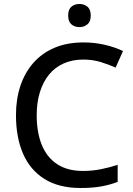

<svg xmlns="http://www.w3.org/2000/svg" viewBox="-20 -938 672 968"><path d="M400.4 -637.7Q345.2 -637.7 301.5 -618.4Q257.8 -599.1 227.5 -562.3Q197.3 -525.4 181.2 -473.6Q165 -421.9 165 -356.9Q165 -270.5 190.7 -207.5Q216.3 -144.5 268.1 -110.4Q319.8 -76.2 398.4 -76.2Q445.3 -76.2 488 -84.7Q530.8 -93.3 573.2 -106.9V-21Q532.2 -5.4 488.5 2.2Q444.8 9.8 386.2 9.8Q276.9 9.8 204.3 -35.6Q131.8 -81.1 96.2 -163.3Q60.5 -245.6 60.5 -357.4Q60.5 -438.5 83 -505.6Q105.5 -572.8 148.9 -621.8Q192.4 -670.9 255.6 -697.5Q318.8 -724.1 401.4 -724.1Q455.1 -724.1 506.1 -712.6Q557.1 -701.2 600.1 -680.7L563 -597.2Q527.3 -613.3 486.6 -625.5Q445.8 -637.7 400.4 -637.7ZM380.9 -918Q403.8 -918 420.7 -904.3Q437.5 -890.6 437.5 -859.9Q437.5 -829.1 420.7 -815.2Q403.8 -801.3 380.9 -801.3Q356.4 -801.3 340.1 -815.2Q323.7 -829.1 323.7 -859.9Q323.7 -890.6 340.1 -904.3Q356.4 -918 380.9 -918Z"/></svg>

Font: Open Sans Medium
Style: Regular
Weight: 500
Designer: Monotype Design Team
Foundry: Monotype Imaging Inc.
Version: Version 3.000